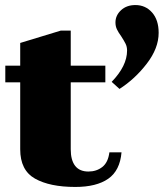

<svg xmlns="http://www.w3.org/2000/svg" viewBox="-20 -730 648 760"><path d="M608 -600Q608 -539 561 -478Q514 -417 453 -378L422 -406Q483 -469 483 -530Q483 -545 477 -557Q471 -569 460 -586Q449 -601 443 -613.5Q437 -626 437 -641Q437 -669 459 -689.5Q481 -710 516 -710Q556 -710 582 -680.5Q608 -651 608 -600ZM413 -127H461Q455 -55 408.5 -22.5Q362 10 278 10Q177 10 118.5 -23Q60 -56 60 -139V-404H1V-470H60V-560L221 -609H260V-470H397V-404H260V-139Q260 -96 277.5 -73.5Q295 -51 330 -51Q362 -51 385 -69Q408 -87 413 -127Z"/></svg>

Font: Taviraj Black
Style: Regular
Weight: 900
Designer: Katatrad Team
Foundry: CadsonDemak
Version: Version 1.001